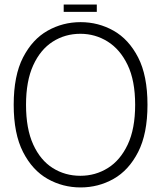

<svg xmlns="http://www.w3.org/2000/svg" viewBox="-20 -809 706 841"><path d="M40 -350Q40 -478 81 -557.5Q122 -637 188.5 -674.5Q255 -712 333 -712Q411 -712 477.5 -674.5Q544 -637 585 -557.5Q626 -478 626 -350Q626 -223 585 -143Q544 -63 477.5 -25.5Q411 12 333 12Q255 12 188.5 -25.5Q122 -63 81 -143Q40 -223 40 -350ZM94 -350Q94 -245 125.5 -176Q157 -107 211 -73Q265 -39 332 -39Q398 -39 452.5 -73Q507 -107 539.5 -176Q572 -245 572 -350Q572 -456 539 -524.5Q506 -593 451.5 -627Q397 -661 332 -661Q265 -661 211 -626.5Q157 -592 125.5 -523Q94 -454 94 -350ZM259 -789H404V-757H259Z"/></svg>

Font: Phudu Light
Style: Regular
Weight: 300
Version: Version 1.005;gftools[0.9.23]